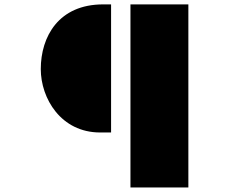

<svg xmlns="http://www.w3.org/2000/svg" viewBox="-20 -767 1040 871"><path d="M571.8 83.5H834.5V-747.1H571.8ZM434.1 -166H483.9V-747.1H447.8C246.6 -747.1 165 -601.6 165 -453.6C165 -320.3 256.8 -166 434.1 -166Z"/></svg>

Font: Plaster
Style: Regular
Weight: 400
Designer: Eben Sorkin
Foundry: Eben Sorkin
Version: Version 1.007